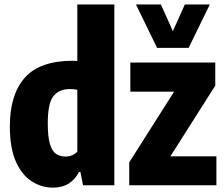

<svg xmlns="http://www.w3.org/2000/svg" viewBox="-20 -828 1002 858"><path d="M216.5 10.5Q166 10.5 122 -17.5Q78 -45.5 51 -105.8Q24 -166 24 -263Q24 -406 91.2 -481.2Q158.5 -556.5 305.5 -556.5Q314.5 -556.5 325.5 -555.5V-808H491V0H351L339.5 -59H332.5Q317 -27 287.8 -8.2Q258.5 10.5 216.5 10.5ZM272 -128.5Q305.5 -128.5 325.5 -150.5V-427Q306.5 -430 292 -430Q243.5 -430 218.5 -398Q193.5 -366 193.5 -278Q193.5 -216.5 203.2 -184.2Q213 -152 230.8 -140.2Q248.5 -128.5 272 -128.5ZM557.5 0V-102.5L758 -418.5H562.5V-548.5H942V-445.5L741.5 -129.5H947V0ZM682 -614 587.5 -808H699L752.5 -689L806 -808H917.5L823 -614Z"/></svg>

Font: Encode Sans Condensed ExtraBold
Style: Regular
Weight: 800
Width: 3
Designer: Multiple Designers
Foundry: Impallari Type
Version: Version 3.000; ttfautohint (v1.8.3) -l 8 -r 50 -G 200 -x 14 